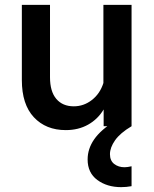

<svg xmlns="http://www.w3.org/2000/svg" viewBox="-20 -520 635 791"><path d="M522 0H407V-69Q383 -29 343 -6.5Q303 16 251 16Q169 16 119.5 -37Q70 -90 70 -190V-500H186V-202Q186 -143 212 -112.5Q238 -82 284 -82Q325 -82 358.5 -108Q392 -134 406 -178V-500H522ZM522 165V247Q511 249 500.5 250Q490 251 479 251Q421 251 381 221.5Q341 192 341 137Q341 93 368 54Q395 15 454 -22L522 0Q475 28 454 58Q433 88 433 115Q433 142 450.5 155.5Q468 169 493 169Q498 169 506 168Q514 167 522 165Z"/></svg>

Font: Wix Madefor Text SemiBold
Style: Regular
Weight: 600
Designer: Dalton Maag Ltd
Foundry: Dalton Maag Ltd
Version: Version 3.100